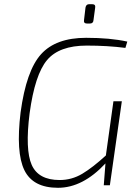

<svg xmlns="http://www.w3.org/2000/svg" viewBox="-20 -882 661 914"><path d="M408 -770H394Q377 -770 380 -787L387 -846Q390 -862 404 -862H419Q436 -862 433 -845L425 -786Q424 -770 408 -770ZM586 -684 577 -654Q492 -665 393 -665Q262 -665 204 -596Q146 -527 121 -343Q99 -169 131 -97Q163 -25 264 -25Q322 -25 372 -55Q422 -85 484 -142L520 -400H560L503 0H474L482 -104Q374 12 256 12Q137 12 96 -72Q55 -156 78 -347Q105 -546 175.5 -624Q246 -702 390 -702Q504 -702 586 -684Z"/></svg>

Font: Exo 2.0 Extra Light
Style: Italic
Weight: 250
Italic angle: -8°
Designer: Natanael Gama
Version: Version 1.001;PS 001.001;hotconv 1.0.70;makeotf.lib2.5.58329